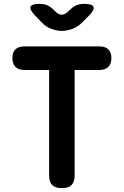

<svg xmlns="http://www.w3.org/2000/svg" viewBox="-20 -970 640 993"><path d="M234 -608H106Q76 -608 60 -624Q44 -640 44 -670Q44 -699 59.5 -714.5Q75 -730 105 -730H495Q525 -730 540.5 -714.5Q556 -699 556 -670Q556 -640 540 -624Q524 -608 494 -608H366V-63Q366 -29 350 -13Q334 3 300 3Q266 3 250 -13Q234 -29 234 -63ZM186 -950Q208 -950 224.5 -942.5Q241 -935 257 -920L266 -911Q282 -894 299 -894Q316 -894 333 -911L344 -921Q360 -937 377 -943.5Q394 -950 415 -950Q457 -950 463.5 -935Q470 -920 441 -890L405 -854Q383 -831 354 -820.5Q325 -810 300 -810Q275 -810 246 -820.5Q217 -831 196 -854L161 -890Q132 -921 138 -935.5Q144 -950 186 -950Z"/></svg>

Font: Maple Mono NL
Style: Bold
Weight: 700
Monospace: yes
Designer: subframe7536
Version: Version 7.000